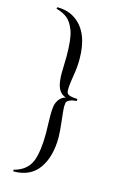

<svg xmlns="http://www.w3.org/2000/svg" viewBox="-127 -787 590 941"><g transform="rotate(15 168.5 -316.5)"><path d="M146 -424 148 -511Q148 -602 133 -641.5Q118 -681 96 -698.5Q74 -716 40 -725L42 -733Q100 -733 139 -703Q213 -648 213 -514Q213 -476 206 -434Q192 -352 200 -340Q207 -325 253 -324V-314Q210 -310 202 -292Q200 -278 200 -267.5Q200 -257 206.5 -200.5Q213 -144 213 -119Q213 -20 170.5 40Q128 100 42 100L40 92Q107 75 129 20Q148 -31 148 -121L146 -210Q146 -254 152 -272Q166 -309 197 -316Q154 -329 148 -391Q146 -410 146 -424Z"/></g></svg>

Font: Cinzel
Style: Regular
Weight: 400
Designer: Natanael Gama
Version: Version 1.001;PS 001.001;hotconv 1.0.56;makeotf.lib2.0.21325